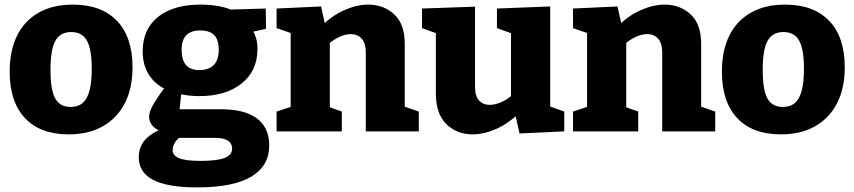

<svg xmlns="http://www.w3.org/2000/svg" viewBox="-20 -570 3707 833"><path d="M296 -550Q420 -550 487.5 -479.5Q555 -409 555 -278Q555 -187 521.5 -122Q488 -57 426 -22Q364 13 278 13Q155 13 88.5 -57.5Q22 -128 22 -259Q22 -351 54.5 -416Q87 -481 148.5 -515.5Q210 -550 296 -550ZM289 -431Q241 -431 220 -392.5Q199 -354 199 -267Q199 -180 219.5 -143Q240 -106 286 -106Q319 -106 339 -123.5Q359 -141 368.5 -177.5Q378 -214 378 -271Q378 -357 357 -394Q336 -431 289 -431Z M836 243Q707 243 644.5 210.5Q582 178 582 112Q582 61 618.5 27.5Q655 -6 725 -25L723 10Q681 6 654 -13.5Q627 -33 627 -64Q627 -74 630.5 -85.5Q634 -97 643 -113Q652 -129 667 -151.5Q682 -174 706 -205L707 -178Q654 -202 626.5 -245Q599 -288 599 -347Q599 -443 665.5 -496.5Q732 -550 850 -550Q939 -550 999 -521L961 -528L1133 -533L1134 -445L1062 -429L1072 -445Q1083 -429 1090 -407.5Q1097 -386 1097 -357Q1097 -263 1028.5 -208Q960 -153 844 -153Q795 -153 747 -165L768 -181L758 -85L738 -96H940Q1042 -96 1095 -56Q1148 -16 1148 61Q1148 150 1070 196.5Q992 243 836 243ZM849 128Q923 128 955 115Q987 102 987 76Q987 51 967.5 39.5Q948 28 914 28H732L769 19Q729 46 729 82Q729 105 757.5 116.5Q786 128 849 128ZM845 -266Q886 -266 907.5 -288Q929 -310 929 -354Q929 -398 909 -418Q889 -438 849 -438Q809 -438 788.5 -417.5Q768 -397 768 -353Q768 -310 787 -288Q806 -266 845 -266Z M1180 0V-86L1261 -113L1241 -89V-447L1261 -420L1180 -448V-533L1373 -542L1394 -448L1373 -455Q1421 -503 1475 -526.5Q1529 -550 1578 -550Q1645 -550 1691 -507Q1737 -464 1736 -376V-89L1722 -112L1797 -86V0H1567V-341Q1567 -383 1549 -402.5Q1531 -422 1502 -422Q1479 -422 1452.5 -410Q1426 -398 1400 -375L1411 -398V-86L1396 -110L1463 -86V0Z M2030 13Q1963 13 1917 -31Q1871 -75 1871 -165V-444L1886 -421L1811 -448V-533L2041 -541V-192Q2041 -153 2058.5 -134Q2076 -115 2105 -115Q2127 -115 2154 -126.5Q2181 -138 2208 -162L2197 -134V-448L2211 -421L2136 -448V-533L2367 -542V-87L2347 -115L2428 -86V0L2234 9L2212 -89L2235 -82Q2186 -34 2132.5 -10.5Q2079 13 2030 13Z M2466 0V-86L2547 -113L2527 -89V-447L2547 -420L2466 -448V-533L2659 -542L2680 -448L2659 -455Q2707 -503 2761 -526.5Q2815 -550 2864 -550Q2931 -550 2977 -507Q3023 -464 3022 -376V-89L3008 -112L3083 -86V0H2853V-341Q2853 -383 2835 -402.5Q2817 -422 2788 -422Q2765 -422 2738.5 -410Q2712 -398 2686 -375L2697 -398V-86L2682 -110L2749 -86V0Z M3386 -550Q3510 -550 3577.5 -479.5Q3645 -409 3645 -278Q3645 -187 3611.5 -122Q3578 -57 3516 -22Q3454 13 3368 13Q3245 13 3178.5 -57.5Q3112 -128 3112 -259Q3112 -351 3144.5 -416Q3177 -481 3238.5 -515.5Q3300 -550 3386 -550ZM3379 -431Q3331 -431 3310 -392.5Q3289 -354 3289 -267Q3289 -180 3309.5 -143Q3330 -106 3376 -106Q3409 -106 3429 -123.5Q3449 -141 3458.5 -177.5Q3468 -214 3468 -271Q3468 -357 3447 -394Q3426 -431 3379 -431Z"/></svg>

Font: Bitter Thin ExtraBold
Style: Regular
Weight: 800
Version: Version 3.020